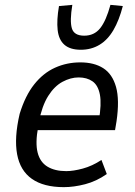

<svg xmlns="http://www.w3.org/2000/svg" viewBox="-20 -762 555 791"><path d="M243 9Q160 9 111.5 -25Q63 -59 50.5 -126.5Q38 -194 61 -293Q84 -368 121 -414.5Q158 -461 206.5 -483Q255 -505 311 -505Q368 -505 405.5 -481Q443 -457 458 -404Q473 -351 460 -262L454 -226H117L127 -287H408L387 -264Q399 -334 391.5 -372.5Q384 -411 361 -427Q338 -443 304 -443Q271 -443 237.5 -425Q204 -407 178.5 -366.5Q153 -326 140 -259L137 -238Q125 -173 135 -133.5Q145 -94 175.5 -75.5Q206 -57 253 -57Q282 -57 321 -67.5Q360 -78 398 -103L420 -45Q377 -15 330.5 -3Q284 9 243 9ZM313 -557Q269 -557 245.5 -577.5Q222 -598 217.5 -638.5Q213 -679 223 -737L278 -742Q267 -676 276 -645.5Q285 -615 327 -615Q368 -615 392.5 -645.5Q417 -676 435 -742L486 -737Q471 -679 447.5 -638.5Q424 -598 390 -577.5Q356 -557 313 -557Z"/></svg>

Font: Nunito Sans 7pt Condensed
Style: Italic
Weight: 400
Width: 3
Italic angle: -9°
Designer: Vernon Adams
Foundry: Vernon Adams
Version: Version 3.101;gftools[0.9.27]